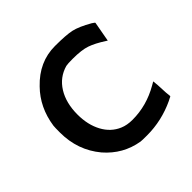

<svg xmlns="http://www.w3.org/2000/svg" viewBox="-129 -576 703 703"><g transform="rotate(-45 222.0 -225.0)"><path d="M101 -395Q163 -460 245 -460Q303 -460 330 -454Q357 -448 399 -424Q410 -417 410 -415L396 -338Q396 -337 394.5 -338Q393 -339 390 -341Q356 -363 330 -372Q304 -381 258 -381Q232 -381 223 -379Q177 -366 151.5 -325Q126 -284 126 -224Q126 -171 147 -132Q168 -93 206 -77Q227 -68 255 -68Q328 -68 394 -106L408 -114L410 -93Q411 -72 412 -52L414 -32L412 -30Q410 -29 405.5 -27Q401 -25 398 -23Q328 10 252 10Q225 10 219 9Q142 -4 90 -64Q34 -131 34 -223Q34 -250 35 -258Q47 -340 101 -395Z"/></g></svg>

Font: KaTeX_SansSerif
Style: Regular
Weight: 400
Version: Version 1.1; ttfautohint (v1.3)